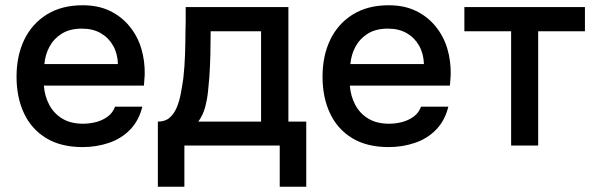

<svg xmlns="http://www.w3.org/2000/svg" viewBox="-20 -554 2256 731"><path d="M295 6Q212 6 156 -28Q100 -62 71.5 -122.5Q43 -183 43 -262Q43 -342 72.5 -403Q102 -464 158.5 -499Q215 -534 295 -534Q354 -534 398.5 -512.5Q443 -491 473.5 -453.5Q504 -416 518 -369Q532 -322 531 -270Q530 -259 529.5 -249Q529 -239 528 -228H147Q150 -188 167.5 -155Q185 -122 217 -102.5Q249 -83 296 -83Q322 -83 346.5 -89.5Q371 -96 390.5 -110.5Q410 -125 418 -148H522Q509 -95 475.5 -60.5Q442 -26 394.5 -10Q347 6 295 6ZM149 -310H429Q428 -349 411 -379.5Q394 -410 364 -427.5Q334 -445 292 -445Q246 -445 215.5 -426Q185 -407 168.5 -376.5Q152 -346 149 -310Z M581 157V-91Q609 -91 626 -106Q643 -121 653 -145Q663 -169 668.5 -198.5Q674 -228 678 -256Q683 -301 684.5 -347.5Q686 -394 686 -425Q687 -450 687 -475.5Q687 -501 687 -527H1078V-91H1146V157H1045V0H682V157ZM735 -91H974V-435H782Q782 -396 781 -349Q780 -302 777 -260Q775 -236 772 -206Q769 -176 761 -146Q753 -116 735 -91Z M1460 6Q1377 6 1321 -28Q1265 -62 1236.5 -122.5Q1208 -183 1208 -262Q1208 -342 1237.5 -403Q1267 -464 1323.5 -499Q1380 -534 1460 -534Q1519 -534 1563.5 -512.5Q1608 -491 1638.5 -453.5Q1669 -416 1683 -369Q1697 -322 1696 -270Q1695 -259 1694.5 -249Q1694 -239 1693 -228H1312Q1315 -188 1332.5 -155Q1350 -122 1382 -102.5Q1414 -83 1461 -83Q1487 -83 1511.5 -89.5Q1536 -96 1555.5 -110.5Q1575 -125 1583 -148H1687Q1674 -95 1640.5 -60.5Q1607 -26 1559.5 -10Q1512 6 1460 6ZM1314 -310H1594Q1593 -349 1576 -379.5Q1559 -410 1529 -427.5Q1499 -445 1457 -445Q1411 -445 1380.5 -426Q1350 -407 1333.5 -376.5Q1317 -346 1314 -310Z M1926 0V-435H1748V-527H2207V-435H2029V0Z"/></svg>

Font: Onest Medium
Style: Regular
Weight: 500
Designer: Dmitri Voloshin, Andrey Kudryavtsev
Foundry: Dmitri Voloshin, Andrey Kudryavtsev
Version: Version 1.000;gftools[0.9.33]